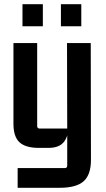

<svg xmlns="http://www.w3.org/2000/svg" viewBox="-20 -695 504 914"><path d="M289 105Q300 105 300 93V-83L306 -96Q306 -46 283.5 -18.5Q261 9 211 9H165Q102 9 73 -17.5Q44 -44 44 -106V-490H157V-95Q157 -83 169 -83H300L299 -490H412L413 66Q413 137 378 168Q343 199 264 199H64V105ZM184 -570H87V-675H184ZM367 -570H270V-675H367Z"/></svg>

Font: Gemunu Libre ExtraLight
Style: Bold
Weight: 700
Version: Version 1.100